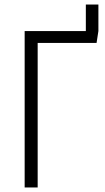

<svg xmlns="http://www.w3.org/2000/svg" viewBox="-20 -821 458 841"><path d="M356 -801H411V-685L403 -633H145V0H88V-685H356Z"/></svg>

Font: Fira Sans Extra Condensed Light
Style: Regular
Weight: 300
Width: 1
Designer: Carrois Corporate & Edenspiekermann AG
Foundry: Carrois Corporate GbR & Edenspiekermann AG
Version: Version 4.203